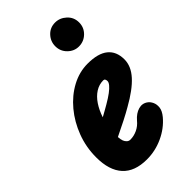

<svg xmlns="http://www.w3.org/2000/svg" viewBox="-234 -827 907 907"><g transform="rotate(-45 219.0 -374.0)"><path d="M177.5 9Q96.5 9 55.5 -36Q14.5 -81 14.5 -167.5Q14.5 -235.5 37.8 -297Q61 -358.5 101 -406.5Q141 -454.5 192.2 -482Q243.5 -509.5 299 -509.5Q368 -509.5 402.2 -481.8Q436.5 -454 436.5 -400.5Q436.5 -378 427.2 -356.5Q418 -335 399.2 -314.2Q380.5 -293.5 352.5 -272.8Q324.5 -252 287 -231Q264 -217.5 229.5 -199.8Q195 -182 155 -163Q155.5 -154.5 156.8 -147.8Q158 -141 160 -135.5Q164 -125.5 171.2 -119Q178.5 -112.5 188.5 -112.5Q211.5 -112.5 234.2 -123Q257 -133.5 274 -154.5Q296.5 -180.5 322.8 -188Q349 -195.5 370.5 -179.5Q381 -172 388 -157Q395 -142 392.8 -122.2Q390.5 -102.5 371.5 -79.5Q337 -38.5 285.5 -14.8Q234 9 177.5 9ZM170.5 -279.5Q184.5 -287 198 -294.8Q211.5 -302.5 225.5 -310.5Q253 -326.5 271 -340Q289 -353.5 298.2 -364.8Q307.5 -376 307.5 -385Q307.5 -391.5 304.8 -396.5Q302 -401.5 295.5 -401.5Q267.5 -401.5 243.5 -386.2Q219.5 -371 201 -343.5Q182.5 -316 170.5 -279.5ZM327.5 -595.5Q296 -595.5 272.5 -618.8Q249 -642 249 -675.5Q249 -708 271.5 -731.8Q294 -755.5 327.5 -755.5Q359 -755.5 383.8 -732.8Q408.5 -710 408.5 -675.5Q408.5 -642 384.8 -618.8Q361 -595.5 327.5 -595.5Z"/></g></svg>

Font: Edu VIC WA NT Hand
Style: Regular
Weight: 400
Designer: Tina and Corey Anderson, Eben Sorkin, Mirko Velimirovic
Foundry: Google for Education
Version: Version 1.000